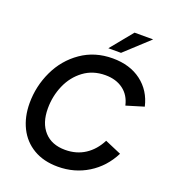

<svg xmlns="http://www.w3.org/2000/svg" viewBox="-161 -1020 1031 1154"><g transform="rotate(20 355.0 -443.5)"><path d="M52 -288Q52 -396 98 -493.5Q144 -591 230.5 -651Q317 -711 431 -711Q541 -711 614.5 -655.5Q688 -600 710 -504L598 -470Q584 -533 538 -567Q492 -601 424 -601Q344 -601 285.5 -557.5Q227 -514 196.5 -444Q166 -374 166 -295Q166 -202 214 -149Q262 -96 348 -96Q420 -96 474.5 -131.5Q529 -167 562 -232L667 -187Q619 -92 533 -39Q447 14 341 14Q250 14 185 -24.5Q120 -63 86 -131.5Q52 -200 52 -288ZM500 -901H619L465 -759H384Z"/></g></svg>

Font: Hanken Grotesk SemiBold
Style: Italic
Weight: 600
Italic angle: -8°
Designer: Alfredo Marco Pradil
Foundry: Hanken Design Co.
Version: Version 3.014